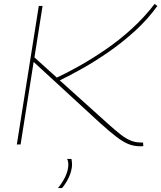

<svg xmlns="http://www.w3.org/2000/svg" viewBox="-20 -730 815 970"><path d="M65 0 176 -700H195L154 -440L267 -338Q315 -360 378.5 -395.5Q442 -431 511 -478Q580 -525 644.5 -583.5Q709 -642 761 -710L775 -700Q727 -633 663.5 -575Q600 -517 531 -469Q462 -421 397 -384.5Q332 -348 282 -324L524 -106Q564 -70 591.5 -49Q619 -28 642.5 -19Q666 -10 692 -10Q695 -10 697.5 -10Q700 -10 703 -10L704 8Q700 9 695.5 9Q691 9 689 9Q656 9 628 -2.5Q600 -14 566.5 -40Q533 -66 485 -109L150 -417L84 0ZM319 73H341Q343 83 343.5 90.5Q344 98 344 105Q340 162 294 220H273Q322 159 325 107Q326 85 319 73Z"/></svg>

Font: Georama Extended Thin
Style: Italic
Weight: 100
Width: 7
Italic angle: -9°
Designer: Jean-Baptiste Levee
Foundry: Production Type
Version: Version 1.000